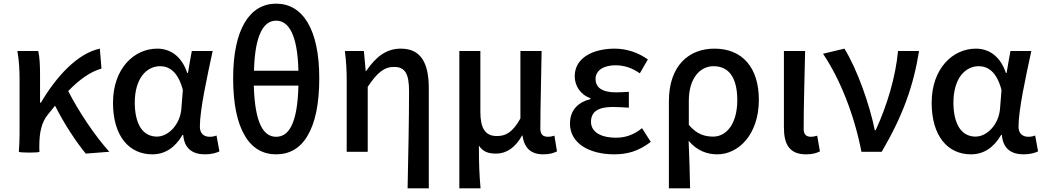

<svg xmlns="http://www.w3.org/2000/svg" viewBox="-20 -830 5709 1050"><path d="M87 -197V-98C87 -64 85 -24 83 0C87 6 195 6 196 0C196 -3 195 -10 195 -15V-30C195 -106 207 -162 243 -205L281 -252C332 -151 397 -53 449 10L578 0C498 -88 408 -224 353 -332C418 -399 476 -438 535 -455L526 -564C404 -538 289 -413 204 -269H199V-419C199 -469 197 -519 189 -551H132H75C85 -498 87 -437 87 -394Z M1018 -491 1008 -431H1004C972 -527 907 -564 840 -564C713 -564 598 -455 598 -268C598 -87 685 14 813 14C882 14 937 -22 978 -92H982C988 -18 1032 14 1101 14C1137 14 1163 6 1180 -2L1164 -89C1153 -84 1139 -82 1127 -82C1096 -82 1073 -99 1073 -137C1073 -231 1113 -411 1143 -551H1086H1029ZM749 -131C729 -162 717 -209 717 -269C717 -336 734 -386 759 -419C785 -452 820 -468 855 -468C904 -468 953 -440 980 -338L972 -237C966 -152 903 -83 838 -83C801 -83 770 -99 749 -131Z M1319 -88C1359 -19 1418 14 1490 14C1563 14 1622 -19 1662 -88C1703 -156 1726 -260 1726 -402C1726 -671 1635 -810 1490 -810C1346 -810 1255 -671 1255 -402C1255 -260 1278 -156 1319 -88ZM1551 -362H1612C1607 -149 1557 -82 1490 -82C1424 -82 1374 -149 1368 -362H1490ZM1551 -443H1490H1369C1374 -645 1424 -717 1490 -717C1557 -717 1607 -645 1612 -443Z M2325 -73V-346C2325 -486 2282 -564 2172 -564C2093 -564 2036 -520 1982 -441H1980L1970 -551H1866C1874 -492 1876 -437 1876 -394V0H1991V-355C2044 -435 2082 -464 2135 -464C2195 -464 2217 -427 2217 -332C2217 -183 2213 23 2209 200H2267H2325Z M2492 -175V200H2550H2608C2601 117 2599 66 2599 -34C2622 2 2654 10 2694 10C2749 10 2799 -23 2835 -89H2837C2848 -19 2884 14 2951 14C2986 14 3007 7 3026 -2L3012 -88C2999 -84 2988 -82 2978 -82C2951 -82 2935 -93 2935 -126C2935 -246 2940 -408 2942 -551H2826V-182C2782 -103 2743 -86 2697 -86C2634 -86 2607 -128 2607 -218V-551H2492Z M3189 -527C3149 -502 3123 -465 3123 -413C3123 -363 3152 -313 3209 -293V-288C3145 -272 3097 -231 3097 -153C3097 -101 3123 -59 3166 -30C3209 -2 3269 14 3338 14C3412 14 3471 -3 3539 -54L3491 -129C3443 -90 3396 -77 3350 -77C3262 -77 3212 -110 3212 -164C3212 -218 3250 -245 3330 -245C3358 -245 3387 -243 3419 -241V-328C3393 -326 3369 -325 3347 -325C3271 -325 3237 -353 3237 -398C3237 -447 3284 -473 3346 -473C3394 -473 3438 -458 3479 -429L3523 -505C3471 -542 3408 -564 3342 -564C3284 -564 3229 -552 3189 -527Z M3638 -38V200H3696H3754C3752 108 3750 35 3746 -60C3792 -5 3848 14 3903 14C4019 14 4130 -95 4130 -284C4130 -458 4042 -564 3887 -564C3748 -564 3638 -472 3638 -276ZM3974 -135C3950 -101 3917 -83 3881 -83C3837 -83 3793 -93 3747 -147V-213V-279C3747 -403 3809 -468 3882 -468C3972 -468 4012 -397 4012 -282C4012 -218 3997 -168 3974 -135Z M4267 -342V-133C4267 -41 4297 14 4388 14C4424 14 4445 7 4464 -2L4449 -88C4437 -84 4425 -82 4416 -82C4390 -82 4375 -93 4375 -126C4375 -246 4380 -408 4383 -551H4325H4267Z M4539 -550 4481 -536C4574 -398 4652 -202 4691 0H4802C4917 -197 4975 -357 5006 -551H4948H4891C4878 -409 4831 -253 4769 -118H4764C4736 -257 4668 -451 4598 -564Z M5495 -491 5485 -431H5481C5449 -527 5384 -564 5317 -564C5190 -564 5075 -455 5075 -268C5075 -87 5162 14 5290 14C5359 14 5414 -22 5455 -92H5459C5465 -18 5509 14 5578 14C5614 14 5640 6 5657 -2L5641 -89C5630 -84 5616 -82 5604 -82C5573 -82 5550 -99 5550 -137C5550 -231 5590 -411 5620 -551H5563H5506ZM5226 -131C5206 -162 5194 -209 5194 -269C5194 -336 5211 -386 5236 -419C5262 -452 5297 -468 5332 -468C5381 -468 5430 -440 5457 -338L5449 -237C5443 -152 5380 -83 5315 -83C5278 -83 5247 -99 5226 -131Z"/></svg>

Font: GenSekiGothic2 TW M
Style: Regular
Weight: 500
Version: Version 2.100;PS 2.1;hotconv 16.6.51;makeotf.lib2.5.65220 DE